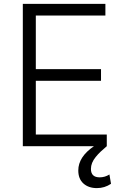

<svg xmlns="http://www.w3.org/2000/svg" viewBox="-20 -747 633 981"><path d="M96.6 0V-727.3H518.5V-667.6H163V-393.8H496.1V-334.2H163V-59.7H525.6V0Q506.7 16 493.8 28.2Q480.8 40.5 468.8 55.4Q456.7 70.3 450.6 85.4Q444.6 100.5 444.6 116.1Q444.6 159.1 489.3 159.1Q516 159.1 539.1 144.5L547.2 192.1Q514.6 214.1 475.1 214.1Q432.5 214.1 406.2 190.5Q380 166.9 380 123.9Q380 54.7 459.9 0Z"/></svg>

Font: Inter Light BETA
Style: Regular
Weight: 300
Designer: Rasmus Andersson
Foundry: rsms
Version: Version 3.011;git-f93a4a705